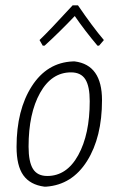

<svg xmlns="http://www.w3.org/2000/svg" viewBox="-20 -692 444 719"><path d="M140 -521 128 -542Q163 -575 252 -672H272Q328 -590 369 -542L351 -521H345Q297 -578 260 -632Q202 -571 147 -521ZM253 -462H260Q362 -449 362 -317Q362 -178 306 -89Q250 0 153 7H146Q93 0 67.5 -35.5Q42 -71 42 -142Q42 -280 99 -369Q156 -458 253 -462ZM246 -421Q173 -421 130 -344Q87 -267 87 -143Q87 -86 103.5 -59.5Q120 -33 157 -33Q230 -33 273 -111Q316 -189 316 -313Q316 -369 299.5 -395Q283 -421 246 -421Z"/></svg>

Font: Alegreya Sans SC Light
Style: Italic
Weight: 300
Italic angle: -7°
Designer: Juan Pablo del Peral
Foundry: Huerta Tipografica
Version: Version 2.007